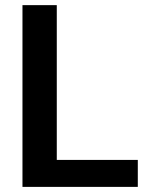

<svg xmlns="http://www.w3.org/2000/svg" viewBox="-20 -731 581 751"><path d="M519 -105.5V0H67.9V-710.9H202.1V-105.5Z"/></svg>

Font: Vazirmatn RD SemiBold
Style: Regular
Weight: 600
Designer: Saber Rastikerdar
Foundry: Saber Rastikerdar
Version: Version 32.102